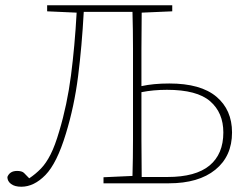

<svg xmlns="http://www.w3.org/2000/svg" viewBox="-20 -696 938 729"><path d="M61 13Q36 13 22 2.5Q8 -8 8 -24Q17 -47 45 -47Q63 -47 71 -39.5Q79 -32 91 -19Q115 -35 135 -55.5Q155 -76 172 -109.5Q189 -143 205 -198Q235 -298 249.5 -409.5Q264 -521 271 -648L159 -653V-676H634V-653L518 -648Q517 -579 517 -509.5Q517 -440 517 -369Q540 -374 566 -376.5Q592 -379 623 -379Q742 -379 801.5 -329Q861 -279 861 -193Q861 -103 797.5 -51.5Q734 0 621 0H373V-23L483 -28Q485 -97 485 -166.5Q485 -236 485 -307V-370Q485 -441 485 -511Q485 -581 483 -651H298Q291 -521 276.5 -406.5Q262 -292 230 -188Q196 -76 152.5 -31.5Q109 13 61 13ZM517 -307Q517 -236 517 -165Q517 -94 518 -24H616Q723 -24 775.5 -67.5Q828 -111 828 -193Q828 -268 778 -311.5Q728 -355 614 -355Q562 -355 517 -346Z"/></svg>

Font: Source Serif 4 SmText ExtraLight
Style: Regular
Weight: 200
Designer: Frank Grießhammer
Foundry: Adobe
Version: Version 4.005;hotconv 1.1.0;makeotfexe 2.6.0